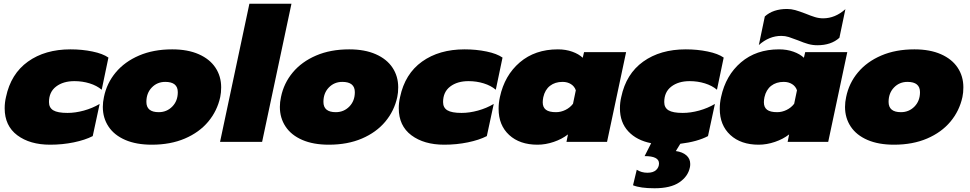

<svg xmlns="http://www.w3.org/2000/svg" viewBox="-20 -759 5186 1027"><path d="M5 -180Q5 -211 12 -240Q38 -364 129.5 -429.5Q221 -495 357 -495Q419 -495 474.5 -483.5Q530 -472 560 -451L524 -279Q498 -301 459.5 -313Q421 -325 378 -325Q318 -325 280 -296Q242 -267 242 -213Q242 -183 265 -169Q288 -155 341 -155Q383 -155 428.5 -167.5Q474 -180 513 -203L476 -31Q435 -10 374.5 2.5Q314 15 248 15Q140 15 72.5 -35.5Q5 -86 5 -180Z M530 -187Q530 -213 536 -240Q551 -314 599 -371.5Q647 -429 724 -462Q801 -495 901 -495Q984 -495 1043 -469Q1102 -443 1132.5 -397Q1163 -351 1163 -292Q1163 -263 1158 -240Q1142 -166 1094 -108.5Q1046 -51 969 -18Q892 15 792 15Q709 15 650 -10.5Q591 -36 560.5 -82Q530 -128 530 -187ZM931 -266Q931 -321 864 -321Q821 -321 792 -291Q763 -261 763 -214Q763 -159 829 -159Q872 -159 901.5 -189Q931 -219 931 -266Z M1314 -739H1539L1382 0H1157Z M1477 -187Q1477 -213 1483 -240Q1498 -314 1546 -371.5Q1594 -429 1671 -462Q1748 -495 1848 -495Q1931 -495 1990 -469Q2049 -443 2079.5 -397Q2110 -351 2110 -292Q2110 -263 2105 -240Q2089 -166 2041 -108.5Q1993 -51 1916 -18Q1839 15 1739 15Q1656 15 1597 -10.5Q1538 -36 1507.5 -82Q1477 -128 1477 -187ZM1878 -266Q1878 -321 1811 -321Q1768 -321 1739 -291Q1710 -261 1710 -214Q1710 -159 1776 -159Q1819 -159 1848.5 -189Q1878 -219 1878 -266Z M2113 -180Q2113 -211 2120 -240Q2146 -364 2237.5 -429.5Q2329 -495 2465 -495Q2527 -495 2582.5 -483.5Q2638 -472 2668 -451L2632 -279Q2606 -301 2567.5 -313Q2529 -325 2486 -325Q2426 -325 2388 -296Q2350 -267 2350 -213Q2350 -183 2373 -169Q2396 -155 2449 -155Q2491 -155 2536.5 -167.5Q2582 -180 2621 -203L2584 -31Q2543 -10 2482.5 2.5Q2422 15 2356 15Q2248 15 2180.5 -35.5Q2113 -86 2113 -180Z M2647 -177Q2647 -209 2654 -240Q2679 -356 2760.5 -425.5Q2842 -495 2964 -495Q3006 -495 3041 -482.5Q3076 -470 3097 -450L3104 -480H3329L3227 0H3010L3018 -40Q2986 -15 2942 0Q2898 15 2855 15Q2760 15 2703.5 -37Q2647 -89 2647 -177ZM3045 -204 3060 -276Q3053 -297 3034 -309Q3015 -321 2989 -321Q2949 -321 2922 -300Q2895 -279 2886 -239Q2883 -224 2883 -212Q2883 -185 2900 -172Q2917 -159 2954 -159Q2980 -159 3004.5 -171Q3029 -183 3045 -204Z M3366 232 3386 149Q3411 165 3443 165Q3474 165 3489.5 150.5Q3505 136 3505 115Q3505 76 3428 76L3463 7Q3386 -8 3341 -56Q3296 -104 3296 -180Q3296 -211 3303 -240Q3329 -364 3420.5 -429.5Q3512 -495 3648 -495Q3710 -495 3765.5 -483.5Q3821 -472 3851 -451L3815 -279Q3789 -301 3750.5 -313Q3712 -325 3669 -325Q3609 -325 3571 -296Q3533 -267 3533 -213Q3533 -183 3556 -169Q3579 -155 3632 -155Q3674 -155 3719.5 -167.5Q3765 -180 3804 -203L3767 -31Q3710 -1 3619 10L3595 49Q3631 54 3651.5 72Q3672 90 3672 118Q3672 130 3670 137Q3660 185 3613.5 216.5Q3567 248 3481 248Q3405 248 3366 232Z M4249 -543Q4218 -555 4199 -561Q4180 -567 4159 -567Q4094 -567 4039 -518L4071 -671Q4115 -711 4190 -711Q4212 -711 4233.5 -705Q4255 -699 4289 -686Q4318 -674 4339.5 -667.5Q4361 -661 4383 -661Q4447 -661 4502 -710L4470 -557Q4426 -517 4352 -517Q4327 -517 4303.5 -523.5Q4280 -530 4249 -543ZM3830 -177Q3830 -209 3837 -240Q3862 -356 3943.5 -425.5Q4025 -495 4147 -495Q4189 -495 4224 -482.5Q4259 -470 4280 -450L4287 -480H4512L4410 0H4193L4201 -40Q4169 -15 4125 0Q4081 15 4038 15Q3943 15 3886.5 -37Q3830 -89 3830 -177ZM4228 -204 4243 -276Q4236 -297 4217 -309Q4198 -321 4172 -321Q4132 -321 4105 -300Q4078 -279 4069 -239Q4066 -224 4066 -212Q4066 -185 4083 -172Q4100 -159 4137 -159Q4163 -159 4187.5 -171Q4212 -183 4228 -204Z M4500 -187Q4500 -213 4506 -240Q4521 -314 4569 -371.5Q4617 -429 4694 -462Q4771 -495 4871 -495Q4954 -495 5013 -469Q5072 -443 5102.5 -397Q5133 -351 5133 -292Q5133 -263 5128 -240Q5112 -166 5064 -108.5Q5016 -51 4939 -18Q4862 15 4762 15Q4679 15 4620 -10.5Q4561 -36 4530.5 -82Q4500 -128 4500 -187ZM4901 -266Q4901 -321 4834 -321Q4791 -321 4762 -291Q4733 -261 4733 -214Q4733 -159 4799 -159Q4842 -159 4871.5 -189Q4901 -219 4901 -266Z"/></svg>

Font: Prompt Black
Style: Italic
Weight: 900
Italic angle: -12°
Designer: Katatrad Team
Foundry: CadsonDemak
Version: Version 1.001